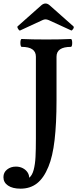

<svg xmlns="http://www.w3.org/2000/svg" viewBox="-84 -893 454 1118"><path d="M336.4 -642.6Q336.4 -633.3 334.5 -626.7Q332.5 -620.1 329.1 -620.1Q245.1 -620.1 245.1 -563V-307.1Q245.1 -174.3 233.9 -77.9Q222.7 18.6 197.8 78.1Q170.9 144 131.3 174.8Q91.8 205.6 35.6 205.6Q-10.7 205.6 -37.4 187.5Q-64 169.4 -64 138.7Q-64 110.8 -42.7 94Q-21.5 77.1 8.8 77.1Q30.3 77.1 47.9 85.9Q65.4 94.7 75.7 109.6Q85.9 124.5 85.9 142.1Q103.5 128.4 112.1 95.9Q120.6 63.5 122.8 21.2Q125 -21 125 -86.4V-124V-563Q125 -620.1 42 -620.1Q38.6 -620.1 36.6 -627.2Q34.7 -634.3 34.7 -643.6Q34.7 -652.8 36.6 -659.4Q38.6 -666 42 -666Q99.6 -663.1 185.5 -663.1Q271.5 -663.1 329.1 -666Q332.5 -666 334.5 -659.2Q336.4 -652.3 336.4 -642.6ZM33.7 -715.8Q32.7 -715.3 31.2 -715.3Q27.3 -715.3 21.5 -724.6Q17.1 -731.9 17.1 -735.8Q17.1 -738.3 18.6 -739.7L156.2 -861.8Q168.5 -872.6 181.2 -872.6Q193.4 -872.6 205.6 -861.8L343.3 -739.7Q345.7 -737.8 345.7 -734.4Q345.7 -729.5 341.3 -723.6Q334.5 -713.9 330.6 -715.8L199.7 -775.9Q189 -780.3 181.2 -780.3Q172.4 -780.3 163.6 -775.9Z"/></svg>

Font: JuniusX
Style: Bold
Weight: 700
Designer: Peter S. Baker
Foundry: Briery Creek Software
Version: Version 1.004